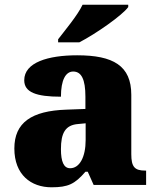

<svg xmlns="http://www.w3.org/2000/svg" viewBox="-20 -786 666 816"><path d="M227 -619V-606H317C387 -642 500 -721 525 -756V-766H331C310 -721 256 -657 227 -619ZM199 10C270 10 298 -4 343 -56H353L378 0H601V-61H597C552 -61 538 -77 538 -131V-383C538 -507 461 -551 308 -551C185 -551 83 -521 83 -445C83 -394 133 -375 239 -375C239 -446 259 -482 291 -482C326 -482 343 -449 343 -375V-323L262 -320C114 -315 41 -265 41 -155C41 -43 112 10 199 10ZM278 -71C251 -71 239 -99 239 -152C239 -220 257 -255 313 -259L344 -262V-191C344 -118 318 -71 278 -71Z"/></svg>

Font: Noto Serif Georgian Black
Style: Regular
Weight: 900
Designer: Monotype Design Team, Akaki Razmadze
Foundry: Google LLC
Version: Version 2.003